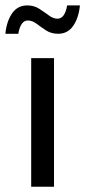

<svg xmlns="http://www.w3.org/2000/svg" viewBox="-37 -707 322 727"><path d="M81.1 0V-486.8H167.5V0ZM-16.6 -579.1Q-12.2 -625.5 8.5 -656Q29.3 -686.5 66.4 -686.5Q91.8 -686.5 111.6 -673.8Q131.3 -661.1 147.9 -648.7Q164.6 -636.2 180.7 -636.2Q208.5 -636.2 217.3 -686.5H265.6Q261.2 -640.1 240.5 -609.6Q219.7 -579.1 183.1 -579.1Q157.2 -579.1 137.9 -591.6Q118.7 -604 102.1 -616.7Q85.4 -629.4 68.4 -629.4Q41 -629.4 32.2 -579.1Z"/></svg>

Font: Varta Medium
Style: Regular
Weight: 500
Designer: Joana Correia, Viktoriya Grabowska, Eben Sorkin
Foundry: Sorkin Type Co.
Version: Version 1.004